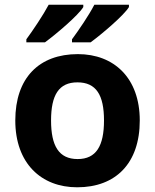

<svg xmlns="http://www.w3.org/2000/svg" viewBox="-20 -786 659 816"><path d="M528 -756V-766H381C358 -721 314 -657 286 -619V-606H365C414 -642 507 -721 528 -756ZM334 -756V-766H187C163 -721 120 -657 92 -619V-606H171C220 -642 313 -721 334 -756ZM574 -274C574 -455 464 -556 311 -556C146 -556 45 -455 45 -274C45 -92 155 10 308 10C472 10 574 -92 574 -274ZM197 -274C197 -382 230 -436 309 -436C389 -436 422 -382 422 -274C422 -166 389 -110 310 -110C230 -110 197 -166 197 -274Z"/></svg>

Font: Noto Sans Javanese
Style: Bold
Weight: 700
Designer: Monotype Design Team
Foundry: Monotype Imaging Inc.
Version: Version 2.005